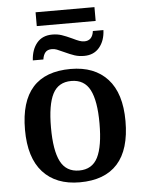

<svg xmlns="http://www.w3.org/2000/svg" viewBox="-58 -886 711 942"><g transform="rotate(-5 298.0 -415.0)"><path d="M51 -270Q51 -548 300 -548Q417 -548 481.5 -477.5Q546 -407 546 -270Q546 -130 483 -60Q420 10 297 10Q180 10 115.5 -61Q51 -132 51 -270ZM418 -270Q418 -381 390 -435Q362 -489 298 -489Q234 -489 206.5 -435.5Q179 -382 179 -270Q179 -157 207 -102.5Q235 -48 299 -48Q363 -48 390.5 -102.5Q418 -157 418 -270ZM153 -840H443V-772H153ZM225 -724Q250 -724 271 -717Q292 -710 322 -696Q342 -686 355 -681.5Q368 -677 379 -677Q419 -677 425 -724H477Q475 -672 447.5 -639Q420 -606 372 -606Q346 -606 325 -613Q304 -620 274 -634Q253 -644 241 -648.5Q229 -653 217 -653Q195 -653 184.5 -640.5Q174 -628 171 -606H119Q122 -659 149 -691.5Q176 -724 225 -724Z"/></g></svg>

Font: Noto Serif SemiBold
Style: Regular
Weight: 600
Designer: Monotype Design Team
Foundry: Monotype Imaging Inc.
Version: Version 1.001